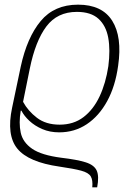

<svg xmlns="http://www.w3.org/2000/svg" viewBox="-20 -563 538 824"><path d="M315 -543Q418 -543 461.5 -474Q505 -405 487 -281Q475 -193 440 -129Q405 -65 352.5 -30Q300 5 234 5Q194 5 161.5 -9Q129 -23 106 -44.5Q83 -66 72 -88H69Q60 -35 69 6.5Q78 48 118 75.5Q158 103 243 114Q311 122 347.5 133.5Q384 145 395 169Q406 193 397 241H376Q379 210 369.5 194Q360 178 328.5 169.5Q297 161 235 152Q102 133 54.5 75Q7 17 32 -101L69 -277Q96 -402 154.5 -472.5Q213 -543 315 -543ZM310 -512Q226 -512 179 -449.5Q132 -387 108 -269L79 -126Q100 -87 138.5 -57.5Q177 -28 236 -28Q296 -28 338.5 -60.5Q381 -93 407.5 -149.5Q434 -206 445 -279Q454 -349 444.5 -401Q435 -453 402.5 -482.5Q370 -512 310 -512Z"/></svg>

Font: Noto Serif ExtraLight
Style: Italic
Weight: 200
Italic angle: -12°
Designer: Monotype Design Team
Foundry: Monotype Imaging Inc.
Version: Version 2.014; ttfautohint (v1.8.4.7-5d5b)